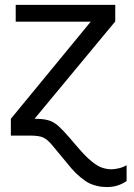

<svg xmlns="http://www.w3.org/2000/svg" viewBox="-20 -548 540 776"><path d="M23.9 0V-67.9L346.7 -460.4H43.5V-528.3H445.8V-461.4L119.6 -67.9Q134.8 -67.9 148.7 -66.7Q162.6 -65.4 172.9 -62.5Q188.5 -58.6 202.4 -49.3Q216.3 -40 236.3 -18.8Q256.3 2.4 290.5 43Q325.2 84 349.9 104Q374.5 124 393.6 130.1Q412.6 136.2 429.7 136.2Q442.4 136.2 459.7 132.3Q477.1 128.4 491.7 119.6V183.6Q457 208 412.6 208Q390.6 208 372.6 203.6Q354.5 199.2 341.3 192.9Q326.7 186 305.7 168.7Q284.7 151.4 267.6 131.3L189.5 37.1Q171.4 15.6 154.8 7.8Q138.2 0 100.1 0Z"/></svg>

Font: Arimo
Style: Regular
Weight: 400
Designer: Steve Matteson
Foundry: Monotype Imaging Inc.
Version: Version 1.33